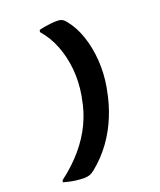

<svg xmlns="http://www.w3.org/2000/svg" viewBox="-163 -862 925 1109"><g transform="rotate(-20 300.0 -307.5)"><path d="M226 122Q209 136 194 141Q179 146 162 146Q140 146 117.5 143.5Q95 141 74.5 136.5Q54 132 36 127L38 115Q114 58 169 -6.5Q224 -71 258 -142.5Q292 -214 305 -292L308 -306Q322 -388 315 -465Q308 -542 281.5 -611Q255 -680 208 -734L211 -746Q230 -751 248.5 -754Q267 -757 285.5 -759Q304 -761 325 -761Q341 -761 353.5 -754.5Q366 -748 377 -733Q417 -684 440.5 -614Q464 -544 469.5 -464.5Q475 -385 461 -304L458 -290Q444 -210 413.5 -134.5Q383 -59 336 6Q289 71 226 122Z"/></g></svg>

Font: Rec Mono Semicasual
Style: Bold Italic
Weight: 700
Italic angle: -10°
Version: Version 1.085; ttfautohint (v1.8.4.7-5d5b)